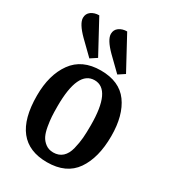

<svg xmlns="http://www.w3.org/2000/svg" viewBox="-192 -873 888 995"><g transform="rotate(30 251.5 -375.5)"><path d="M104 -773 209 -579 171 -554 92 -631Q37 -686 37 -720Q37 -745 56.5 -759Q76 -773 104 -773ZM271 -773 376 -579 338 -554 259 -631Q204 -686 204 -720Q204 -745 223.5 -759Q243 -773 271 -773ZM255 -530Q366 -530 418.5 -458Q471 -386 471 -262Q471 -132 417.5 -55Q364 22 249 22Q32 22 32 -252Q32 -376 87.5 -453Q143 -530 255 -530ZM252 -38Q285 -38 306.5 -57.5Q328 -77 337 -114Q346 -151 348.5 -182Q351 -213 351 -257Q351 -470 252 -470Q152 -470 152 -257Q152 -222 153.5 -197Q155 -172 160.5 -140Q166 -108 176 -87.5Q186 -67 205.5 -52.5Q225 -38 252 -38Z"/></g></svg>

Font: Sansita
Style: Regular
Weight: 400
Designer: Pablo Cosgaya
Foundry: Omnibus-Type
Version: Version 1.006;hotconv 1.0.109;makeotfexe 2.5.65596